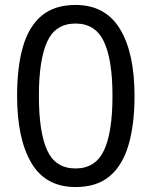

<svg xmlns="http://www.w3.org/2000/svg" viewBox="-20 -745 612 775"><path d="M523 -358Q523 -243 499 -160.5Q475 -78 423 -34Q371 10 285 10Q164 10 106.5 -87.5Q49 -185 49 -358Q49 -474 72.5 -556Q96 -638 148 -681.5Q200 -725 285 -725Q405 -725 464 -628.5Q523 -532 523 -358ZM137 -358Q137 -211 170.5 -138Q204 -65 285 -65Q365 -65 399.5 -137.5Q434 -210 434 -358Q434 -504 399.5 -577Q365 -650 285 -650Q204 -650 170.5 -577Q137 -504 137 -358Z"/></svg>

Font: Noto Sans Meroitic
Style: Regular
Weight: 400
Designer: Monotype Design Team
Foundry: Monotype Imaging Inc.
Version: Version 2.002; ttfautohint (v1.8.4.7-5d5b)